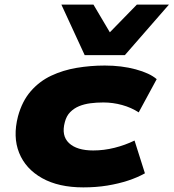

<svg xmlns="http://www.w3.org/2000/svg" viewBox="-20 -801 752 832"><path d="M341 11Q234 11 162.5 -29Q91 -69 63 -138.5Q35 -208 58 -297Q76 -363 113.5 -406Q151 -449 202 -473Q253 -497 312.5 -507Q372 -517 434 -517Q507 -517 568 -500.5Q629 -484 659 -458L581 -314Q549 -335 509 -346Q469 -357 428 -357Q398 -357 371.5 -353.5Q345 -350 323 -341Q301 -332 284.5 -315.5Q268 -299 261 -272Q245 -213 279 -181Q313 -149 384 -149Q430 -149 476 -160.5Q522 -172 563 -192L608 -50Q576 -32 535 -18.5Q494 -5 445.5 3Q397 11 341 11ZM347 -562 246 -781H385L456 -661L573 -781H712L521 -562Z"/></svg>

Font: Nunito Sans 7pt Expanded Black
Style: Italic
Weight: 900
Width: 7
Italic angle: -9°
Designer: Vernon Adams
Foundry: Vernon Adams
Version: Version 3.101;gftools[0.9.27]